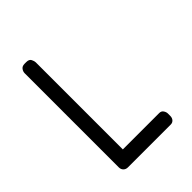

<svg xmlns="http://www.w3.org/2000/svg" viewBox="-132 -467 530 530"><g transform="rotate(-45 132.5 -202.0)"><path d="M223 0H56Q48 0 43 -5Q38 -10 38 -18V-385Q38 -392 42.5 -398Q47 -404 56 -404H63Q74 -404 77.5 -397Q81 -390 81 -385V-45H223Q231 -45 235 -39Q239 -33 239 -27V-18Q239 -10 234.5 -5Q230 0 223 0Z"/></g></svg>

Font: Chathura
Style: Bold
Weight: 700
Designer: Appaji Ambarisha Darbha
Foundry: Aditya Fonts
Version: Version 1.001 2016